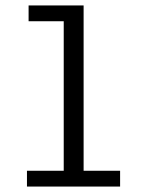

<svg xmlns="http://www.w3.org/2000/svg" viewBox="-20 -685 540 705"><path d="M79 -58H214V-607H85V-665H287V-58H421V0H79Z"/></svg>

Font: Vazir Code FD
Style: Code-FD
Weight: 400
Foundry: DejaVu fonts team - Redesigned by Saber Rastikerdar
Version: Version 1.1.2